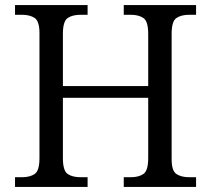

<svg xmlns="http://www.w3.org/2000/svg" viewBox="-20 -734 829 754"><path d="M39 0V-38H66Q98 -38 116.5 -51Q135 -64 135 -113V-604Q135 -651 116 -663.5Q97 -676 66 -676H39V-714H324V-676H297Q264 -676 245.5 -663Q227 -650 227 -601V-396H562V-601Q562 -650 543.5 -663Q525 -676 493 -676H466V-714H750V-676H724Q691 -676 672.5 -663Q654 -650 654 -601V-109Q654 -63 673 -50.5Q692 -38 724 -38H750V0H466V-38H493Q525 -38 543.5 -51Q562 -64 562 -113V-350H227V-113Q227 -64 245.5 -51Q264 -38 297 -38H324V0Z"/></svg>

Font: Noto Serif Hentaigana
Style: Regular
Weight: 400
Designer: Kazuhiro Yamada
Foundry: nipponia
Version: Version 1.000; ttfautohint (v1.8.4.7-5d5b)